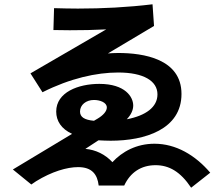

<svg xmlns="http://www.w3.org/2000/svg" viewBox="-20 -810 1040 895"><path d="M232 -772 229 -670C254 -670 280 -669 305 -669C361 -669 418 -670 475 -673L122 -468L178 -380C307 -445 430 -472 531 -472C649 -472 714 -433 714 -370C714 -311 660 -271 571 -254C591 -275 601 -297 601 -318C601 -358 564 -419 443 -419C345 -419 242 -380 242 -290C242 -246 266 -209 316 -186L40 -20L126 50L148 35C221 -10 292 -31 344 -31C409 -31 434 3 440 55H559C587 -6 638 -40 705 -40C768 -40 821 -10 871 65L960 -5C890 -87 800 -140 700 -140C616 -140 549 -103 504 -54C471 -90 426 -112 378 -116L439 -156C457 -155 476 -154 496 -154C656 -154 826 -207 826 -372C826 -536 648 -563 531 -563C515 -563 499 -562 483 -561L698 -689L691 -790C575 -776 459 -770 343 -770C306 -770 269 -771 232 -772ZM353 -290C353 -321 381 -344 418 -344C445 -344 478 -333 478 -309C478 -292 462 -273 435 -257L418 -247C374 -251 353 -264 353 -290Z"/></svg>

Font: KT Kiyosuna Sans Bold
Style: Regular
Weight: 700
Designer: [Zen Kaku Gothic] Yoshimichi Ohira
Version: Version 1.010;Glyphs 3.1.2 (3151)